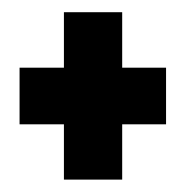

<svg xmlns="http://www.w3.org/2000/svg" viewBox="-20 -398 302 316"><path d="M85.2 -102.4H181.1V-193.4H253.3V-286.6H181.1V-377.9H85.2V-286.6H12.2V-193.4H85.2Z"/></svg>

Font: Anybody Thin Condensed
Style: Regular
Weight: 100
Width: 3
Version: Version 1.113;gftools[0.9.25]